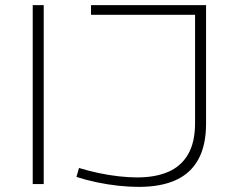

<svg xmlns="http://www.w3.org/2000/svg" viewBox="-20 -720 912 751"><path d="M108 0V-700H151V0ZM279 -28 289 -63Q325 -52 364.5 -43.5Q404 -35 443.5 -30.5Q483 -26 516 -26Q588 -26 638.5 -48Q689 -70 716 -117Q743 -164 743 -239V-662H336V-700H786V-236Q786 -152 756 -97Q726 -42 667.5 -15.5Q609 11 523 11Q486 11 443.5 6.5Q401 2 358.5 -7Q316 -16 279 -28Z"/></svg>

Font: Georama Expanded ExtraLight
Style: Regular
Weight: 250
Width: 7
Designer: Jean-Baptiste Levee
Foundry: Production Type
Version: Version 1.001